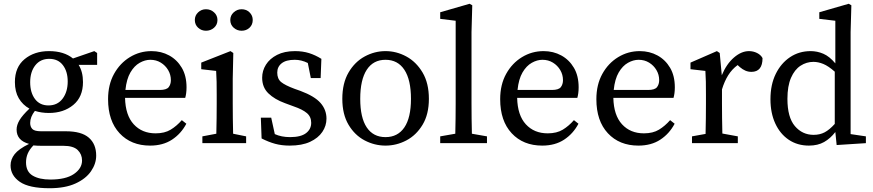

<svg xmlns="http://www.w3.org/2000/svg" viewBox="-20 -759 4627 1018"><path d="M237 -200Q285 -200 312 -236Q339 -272 339 -327Q339 -380 313.5 -413.5Q288 -447 241 -447Q194 -447 167 -412.5Q140 -378 140 -323Q140 -268 165.5 -234Q191 -200 237 -200ZM239 -160Q200 -160 165 -171Q140 -139 140 -107Q140 -87 151.5 -75Q163 -63 198 -63H329Q412 -63 451 -29Q490 5 490 66Q490 109 462.5 149Q435 189 380 214Q325 239 243 239Q134 239 85 205Q36 171 36 118Q36 86 57.5 58.5Q79 31 134 4Q68 -14 68 -72Q68 -96 83.5 -122Q99 -148 136 -183Q100 -203 79.5 -238Q59 -273 59 -324Q59 -403 110.5 -445.5Q162 -488 240 -488Q319 -488 367 -449L480 -488L495 -478V-415H397Q420 -378 420 -324Q420 -245 368.5 -202.5Q317 -160 239 -160ZM118 102Q118 151 153 172Q188 193 247 193Q329 193 372 163.5Q415 134 415 92Q415 59 392 36.5Q369 14 315 14H198Q188 14 177.5 13.5Q167 13 157 12Q136 34 127 55.5Q118 77 118 102Z M777 -442Q749 -442 720.5 -426Q692 -410 671.5 -375Q651 -340 645 -282H827Q863 -282 874.5 -297Q886 -312 886 -334Q886 -363 871.5 -387.5Q857 -412 832.5 -427Q808 -442 777 -442ZM776 13Q675 13 614 -52.5Q553 -118 553 -233Q553 -310 584.5 -367Q616 -424 668.5 -456Q721 -488 783 -488Q835 -488 877 -465Q919 -442 944 -399.5Q969 -357 969 -296Q969 -279 967 -264.5Q965 -250 962 -240H643Q645 -148 689 -100Q733 -52 805 -52Q853 -52 885 -71.5Q917 -91 944 -122L968 -103Q940 -50 892 -18.5Q844 13 776 13Z M1072 -596Q1048 -596 1030.5 -612Q1013 -628 1013 -653Q1013 -677 1030.5 -693.5Q1048 -710 1072 -710Q1097 -710 1115 -693.5Q1133 -677 1133 -653Q1133 -628 1115 -612Q1097 -596 1072 -596ZM1261 -596Q1237 -596 1219 -612Q1201 -628 1201 -653Q1201 -677 1219 -693.5Q1237 -710 1261 -710Q1286 -710 1303 -693.5Q1320 -677 1320 -653Q1320 -628 1303 -612Q1286 -596 1261 -596ZM1053 0V-36L1127 -50Q1128 -88 1128.5 -132Q1129 -176 1129 -210V-257Q1129 -298 1128.5 -325.5Q1128 -353 1126 -383L1047 -392V-427L1202 -488L1217 -478L1214 -342V-210Q1214 -177 1214.5 -132.5Q1215 -88 1216 -50L1285 -36V0Z M1516 13Q1474 13 1439 3.5Q1404 -6 1367 -25L1363 -135H1418L1437 -48Q1472 -32 1518 -32Q1575 -32 1602.5 -53Q1630 -74 1630 -108Q1630 -140 1607 -159.5Q1584 -179 1537 -195L1491 -212Q1436 -232 1403 -264Q1370 -296 1370 -347Q1370 -384 1390 -416Q1410 -448 1449 -468Q1488 -488 1544 -488Q1585 -488 1618.5 -477.5Q1652 -467 1684 -447L1680 -345H1628L1612 -425Q1578 -442 1543 -442Q1497 -442 1473.5 -423.5Q1450 -405 1450 -374Q1450 -341 1470.5 -324Q1491 -307 1542 -288L1573 -277Q1648 -249 1679.5 -213Q1711 -177 1711 -130Q1711 -92 1689 -59.5Q1667 -27 1624 -7Q1581 13 1516 13Z M2024 13Q1966 13 1913.5 -14.5Q1861 -42 1828 -97.5Q1795 -153 1795 -235Q1795 -318 1828 -374.5Q1861 -431 1913.5 -459.5Q1966 -488 2024 -488Q2082 -488 2134.5 -459.5Q2187 -431 2220.5 -374.5Q2254 -318 2254 -235Q2254 -153 2220.5 -97.5Q2187 -42 2134.5 -14.5Q2082 13 2024 13ZM2024 -32Q2089 -32 2124 -83.5Q2159 -135 2159 -235Q2159 -336 2124 -389Q2089 -442 2024 -442Q1959 -442 1924.5 -389Q1890 -336 1890 -235Q1890 -135 1924.5 -83.5Q1959 -32 2024 -32Z M2314 0V-36L2394 -50Q2395 -91 2395.5 -130.5Q2396 -170 2396 -210V-649L2314 -659V-694L2470 -739L2484 -731L2480 -589V-210Q2480 -170 2480.5 -130Q2481 -90 2482 -50L2562 -36V0Z M2856 -442Q2828 -442 2799.5 -426Q2771 -410 2750.5 -375Q2730 -340 2724 -282H2906Q2942 -282 2953.5 -297Q2965 -312 2965 -334Q2965 -363 2950.5 -387.5Q2936 -412 2911.5 -427Q2887 -442 2856 -442ZM2855 13Q2754 13 2693 -52.5Q2632 -118 2632 -233Q2632 -310 2663.5 -367Q2695 -424 2747.5 -456Q2800 -488 2862 -488Q2914 -488 2956 -465Q2998 -442 3023 -399.5Q3048 -357 3048 -296Q3048 -279 3046 -264.5Q3044 -250 3041 -240H2722Q2724 -148 2768 -100Q2812 -52 2884 -52Q2932 -52 2964 -71.5Q2996 -91 3023 -122L3047 -103Q3019 -50 2971 -18.5Q2923 13 2855 13Z M3366 -442Q3338 -442 3309.5 -426Q3281 -410 3260.5 -375Q3240 -340 3234 -282H3416Q3452 -282 3463.5 -297Q3475 -312 3475 -334Q3475 -363 3460.5 -387.5Q3446 -412 3421.5 -427Q3397 -442 3366 -442ZM3365 13Q3264 13 3203 -52.5Q3142 -118 3142 -233Q3142 -310 3173.5 -367Q3205 -424 3257.5 -456Q3310 -488 3372 -488Q3424 -488 3466 -465Q3508 -442 3533 -399.5Q3558 -357 3558 -296Q3558 -279 3556 -264.5Q3554 -250 3551 -240H3232Q3234 -148 3278 -100Q3322 -52 3394 -52Q3442 -52 3474 -71.5Q3506 -91 3533 -122L3557 -103Q3529 -50 3481 -18.5Q3433 13 3365 13Z M3649 0V-36L3721 -49Q3722 -87 3722.5 -131.5Q3723 -176 3723 -210V-258Q3723 -299 3722.5 -326Q3722 -353 3720 -383L3641 -392V-427L3781 -488L3796 -478L3807 -360Q3832 -420 3871.5 -454Q3911 -488 3951 -488Q3974 -488 3994 -478Q4014 -468 4023 -451Q4023 -378 3964 -378Q3947 -378 3932 -384.5Q3917 -391 3903 -403L3891 -414Q3861 -392 3841 -360Q3821 -328 3808 -285V-210Q3808 -177 3808.5 -133Q3809 -89 3810 -51L3892 -36V0Z M4155 -235Q4155 -137 4194.5 -90.5Q4234 -44 4294 -44Q4327 -44 4352.5 -57.5Q4378 -71 4406 -102V-379Q4372 -409 4345 -420Q4318 -431 4293 -431Q4256 -431 4224.5 -410.5Q4193 -390 4174 -346.5Q4155 -303 4155 -235ZM4416 10 4409 -59Q4383 -25 4349.5 -6Q4316 13 4269 13Q4208 13 4162 -18Q4116 -49 4090.5 -104.5Q4065 -160 4065 -233Q4065 -310 4093 -367Q4121 -424 4169 -456Q4217 -488 4278 -488Q4313 -488 4345.5 -474Q4378 -460 4409 -423V-649L4324 -659V-694L4480 -739L4494 -731L4490 -589V-48L4571 -36V0Z"/></svg>

Font: Source Serif Pro
Style: Regular
Weight: 400
Designer: Frank Grießhammer
Foundry: Adobe Systems Incorporated
Version: Version 3.001;hotconv 1.0.111;makeotfexe 2.5.65597